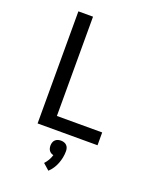

<svg xmlns="http://www.w3.org/2000/svg" viewBox="-176 -834 952 1183"><g transform="rotate(20 300.0 -242.0)"><path d="M128 0V-735H224V-84H521V0ZM290 251 249 215Q262 201 271.5 184.5Q281 168 286 150Q278 149 270.5 144.5Q263 140 258 133Q253 126 251 117.5Q249 109 249 101Q249 91 252 81Q255 71 262.5 63.5Q270 56 280 53Q290 50 300 50Q310 50 320 53Q330 56 337.5 63.5Q345 71 348 81Q351 91 351 101Q351 122 347 142.5Q343 163 335.5 182.5Q328 202 316.5 219.5Q305 237 290 251Z"/></g></svg>

Font: Iosevka Aile Medium
Style: Regular
Weight: 500
Designer: Belleve Invis
Foundry: Belleve Invis
Version: Version 27.3.5; ttfautohint (v1.8.4)